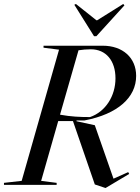

<svg xmlns="http://www.w3.org/2000/svg" viewBox="-61 -930 705 966"><path d="M470 16 589 -55 584 -64 510 -31 416 -300 324 -320V-324H364C532 -356 624 -440 624 -548C624 -640 556 -700 456 -700H158V-690L236 -680L48 -20L-41 -10V0H224V-10L146 -20L232 -321H306L416 -2ZM412 -748H424L565 -903L559 -910L428 -828H424L321 -910L313 -906ZM241 -353 334 -677C354 -680 374 -682 396 -682C472 -682 520 -625 520 -536C520 -447 470 -368 392 -341C341 -341 296 -343 241 -353Z"/></svg>

Font: Mazius Display Extra italic
Style: Regular
Weight: 400
Italic angle: -17°
Designer: Alberto Casagrande & Collletttivo
Foundry: Collletttivo
Version: Version 2.000;Glyphs 3.2 (3217)